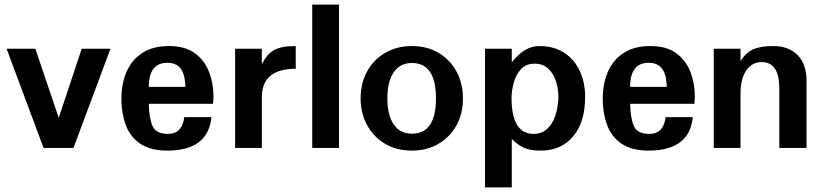

<svg xmlns="http://www.w3.org/2000/svg" viewBox="-20 -648 3620 841"><path d="M463.9 -434.6H337.9L237.3 -131.8L134.8 -434.6H8.8L170.9 0H301.8Z M792 -267.6H631.8Q631.8 -373 712.9 -373Q785.2 -373 791 -284.2Q792 -280.3 792 -276.4Q792 -272.5 792 -267.6ZM906.2 -134.8H787.1Q778.3 -61.5 715.8 -61.5Q662.1 -61.5 647.5 -97.2Q632.8 -132.8 631.8 -193.4H913.1Q914.1 -201.2 914.6 -209.5Q915 -217.8 915 -226.6Q915 -283.2 895.5 -333.5Q876 -383.8 833.5 -415Q791 -446.3 719.7 -446.3Q650.4 -446.3 604 -416.5Q557.6 -386.7 534.7 -334.5Q511.7 -282.2 511.7 -214.8Q511.7 -152.3 530.8 -100.6Q549.8 -48.8 594.2 -18.6Q638.7 11.7 712.9 11.7Q891.6 11.7 906.2 -134.8Z M1275.4 -346.7V-446.3Q1211.9 -446.3 1180.7 -428.7Q1149.4 -411.1 1127 -367.2V-434.6H1009.8V0H1127V-222.7Q1127 -346.7 1275.4 -346.7Z M1464.8 0V-627.9H1347.7V0Z M1889.6 -216.8Q1889.6 -62.5 1784.2 -62.5Q1732.4 -62.5 1704.6 -103Q1676.8 -143.6 1676.8 -216.8Q1676.8 -291 1704.6 -331.5Q1732.4 -372.1 1784.2 -372.1Q1889.6 -372.1 1889.6 -216.8ZM2007.8 -216.8Q2007.8 -281.2 1980.5 -333Q1953.1 -384.8 1902.8 -415.5Q1852.5 -446.3 1784.2 -446.3Q1718.8 -446.3 1668 -417Q1617.2 -387.7 1588.4 -335.9Q1559.6 -284.2 1559.6 -216.8Q1559.6 -153.3 1587.4 -101.1Q1615.2 -48.8 1666 -18.6Q1716.8 11.7 1784.2 11.7Q1849.6 11.7 1899.9 -17.6Q1950.2 -46.9 1979 -98.1Q2007.8 -149.4 2007.8 -216.8Z M2425.8 -223.6Q2425.8 -199.2 2420.4 -171.4Q2415 -143.6 2402.8 -118.7Q2390.6 -93.8 2369.6 -77.6Q2348.6 -61.5 2317.4 -61.5Q2220.7 -61.5 2220.7 -219.7Q2220.7 -249 2230 -284.2Q2239.3 -319.3 2261.2 -344.2Q2283.2 -369.1 2321.3 -369.1Q2359.4 -369.1 2382.3 -346.7Q2405.3 -324.2 2415.5 -291Q2425.8 -257.8 2425.8 -223.6ZM2543 -223.6Q2543 -287.1 2519.5 -337.4Q2496.1 -387.7 2451.2 -417Q2406.2 -446.3 2341.8 -446.3Q2277.3 -446.3 2221.7 -375V-434.6H2104.5V172.9H2221.7V-39.1Q2252 -9.8 2278.8 1Q2305.7 11.7 2349.6 11.7Q2437.5 11.7 2490.2 -50.3Q2543 -112.3 2543 -223.6Z M2900.4 -267.6H2740.2Q2740.2 -373 2821.3 -373Q2893.6 -373 2899.4 -284.2Q2900.4 -280.3 2900.4 -276.4Q2900.4 -272.5 2900.4 -267.6ZM3014.6 -134.8H2895.5Q2886.7 -61.5 2824.2 -61.5Q2770.5 -61.5 2755.9 -97.2Q2741.2 -132.8 2740.2 -193.4H3021.5Q3022.5 -201.2 3022.9 -209.5Q3023.4 -217.8 3023.4 -226.6Q3023.4 -283.2 3003.9 -333.5Q2984.4 -383.8 2941.9 -415Q2899.4 -446.3 2828.1 -446.3Q2758.8 -446.3 2712.4 -416.5Q2666 -386.7 2643.1 -334.5Q2620.1 -282.2 2620.1 -214.8Q2620.1 -152.3 2639.2 -100.6Q2658.2 -48.8 2702.6 -18.6Q2747.1 11.7 2821.3 11.7Q3000 11.7 3014.6 -134.8Z M3512.7 0V-295.9Q3512.7 -366.2 3474.1 -406.2Q3435.5 -446.3 3366.2 -446.3Q3315.4 -446.3 3282.7 -433.6Q3250 -420.9 3223.6 -380.9V-434.6H3106.4V0H3223.6V-238.3Q3223.6 -301.8 3248.5 -338.9Q3273.4 -376 3316.4 -376Q3393.6 -376 3393.6 -260.7V0Z"/></svg>

Font: Namkio Khamti Book
Style: Bold
Weight: 800
Designer: Debbi Hosken
Foundry: SIL International
Version: Version 3.917